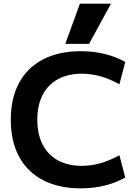

<svg xmlns="http://www.w3.org/2000/svg" viewBox="-20 -1020 751 1050"><path d="M422 10Q302 10 216 -34.5Q130 -79 84.5 -163Q39 -247 39 -365Q39 -483 84.5 -567Q130 -651 216 -695.5Q302 -740 422 -740Q559 -740 665 -681L633 -559Q530 -617 428 -617Q352 -617 297 -587Q242 -557 213 -500.5Q184 -444 184 -365Q184 -287 213 -230Q242 -173 297 -143Q352 -113 428 -113Q528 -113 633 -171L665 -49Q559 10 422 10ZM467 -780H337L417 -1000H587Z"/></svg>

Font: M PLUS 1
Style: Bold
Weight: 700
Designer: Coji Morishita
Foundry: UNDERFOREST DESIGN
Version: Version 1.001